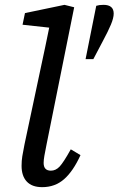

<svg xmlns="http://www.w3.org/2000/svg" viewBox="-20 -760 489 792"><path d="M154 12Q112 12 90.5 -11Q69 -34 69 -76Q69 -97 72 -115.5Q75 -134 81 -164L149 -484Q158 -527 166.5 -566Q175 -605 183 -646L73 -658L83 -706L246 -740L286 -730L172 -164Q166 -134 163 -117Q160 -100 160 -88Q160 -56 190 -56Q210 -56 226 -73Q242 -90 272 -144L312 -120Q282 -54 244.5 -21Q207 12 154 12ZM407 -740Q449 -740 449 -704Q449 -686 437.5 -658.5Q426 -631 405 -592L365 -516H333L377 -736Q383 -738 390 -739Q397 -740 407 -740Z"/></svg>

Font: Source Serif 4 Caption
Style: Italic
Weight: 400
Italic angle: -12°
Designer: Frank Grießhammer
Foundry: Adobe Systems Incorporated
Version: Version 4.004;hotconv 1.0.117;makeotfexe 2.5.65602